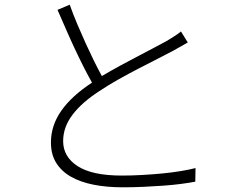

<svg xmlns="http://www.w3.org/2000/svg" viewBox="-20 -784 1040 818"><path d="M780 -603Q766 -595 751 -586.5Q736 -578 718 -568Q692 -554 653.5 -534.5Q615 -515 571.5 -492.5Q528 -470 483.5 -445Q439 -420 402 -395Q328 -347 288.5 -294.5Q249 -242 249 -183Q249 -116 311 -76Q373 -36 499 -36Q541 -36 585.5 -38.5Q630 -41 671.5 -45Q713 -49 749.5 -55Q786 -61 813 -68L812 -10Q786 -5 751.5 -0.5Q717 4 676.5 7Q636 10 591.5 12Q547 14 502 14Q435 14 379 3Q323 -8 282.5 -31Q242 -54 219.5 -90Q197 -126 197 -177Q197 -249 241 -312Q285 -375 372 -432Q355 -462 336.5 -498.5Q318 -535 299 -575.5Q280 -616 261.5 -658.5Q243 -701 225 -742L277 -764Q292 -722 309.5 -680.5Q327 -639 345 -599.5Q363 -560 380.5 -524.5Q398 -489 414 -460Q451 -482 491.5 -504Q532 -526 569.5 -545.5Q607 -565 639 -582Q671 -599 693 -611Q710 -622 724 -630.5Q738 -639 751 -650Z"/></svg>

Font: SpoqaHanSansJP-Light
Style: Regular
Weight: 300
Designer: [Source Han Sans]
Ryoko NISHIZUKA  (kana & ideographs); Paul D. Hunt (Latin, Greek & Cyrillic); Wenlong ZHANG  (bopomofo
Foundry: Spoqa (http://bi.spoqa.com)
Version: Version 1.002.20150607